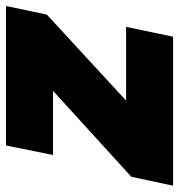

<svg xmlns="http://www.w3.org/2000/svg" viewBox="-28 -584 584 625"><g transform="rotate(-90 263.5 -272.0)"><path d="M-29 0 0 -136 280 -391H71L102 -544H556L528 -411L248 -153H488L456 0Z"/></g></svg>

Font: Mona Sans ExtraLight Black
Style: Italic
Weight: 900
Italic angle: -11.6951°
Version: Version 2.000